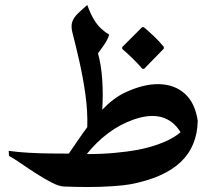

<svg xmlns="http://www.w3.org/2000/svg" viewBox="-20 -750 853 770"><path d="M256 -134Q276 -163 294 -189.5Q312 -216 330 -240Q332 -304 322.5 -371.5Q313 -439 298.5 -503Q284 -567 270 -621Q264 -646 270 -663Q276 -680 292 -695.5Q308 -711 330 -730Q344 -690 363.5 -661Q383 -632 418 -611Q411 -589 396 -568Q381 -547 373 -536Q386 -490 390 -430Q394 -370 390 -310Q412 -333 435 -350.5Q458 -368 484 -380Q557 -414 618.5 -412.5Q680 -411 721 -374.5Q762 -338 773 -266Q771 -163 704.5 -100Q638 -37 503 -11Q474 -6 428 -3Q382 0 331.5 0Q281 0 236 -2Q216 -3 187 -18Q158 -33 126 -53.5Q94 -74 65 -94Q36 -114 16 -125L15 -145Q50 -140 93.5 -137.5Q137 -135 180 -134.5Q223 -134 256 -134ZM328 -132Q388 -132 441.5 -137Q495 -142 532 -149Q592 -161 636 -179.5Q680 -198 704 -220Q645 -315 517 -271Q462 -252 414 -216Q366 -180 328 -132ZM551 -474Q532 -496 512 -515.5Q492 -535 470 -554V-561L550 -641H557Q578 -623 598 -604Q618 -585 637 -562V-555L558 -474Z"/></svg>

Font: Bona Nova SC
Style: Bold
Weight: 700
Designer: Mateusz Machalski
Foundry: Capitalics
Version: Version 4.001; ttfautohint (v1.8.4.7-5d5b)